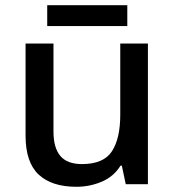

<svg xmlns="http://www.w3.org/2000/svg" viewBox="-20 -706 670 736"><path d="M547 -539V0H462L447 -71H442Q416 -29 370 -9.5Q324 10 273 10Q178 10 128 -37Q78 -84 78 -186V-539H185V-202Q185 -139 211.5 -108Q238 -77 294 -77Q377 -77 409 -126Q441 -175 441 -266V-539ZM468 -686V-606H161V-686Z"/></svg>

Font: Noto Sans Vithkuqi Medium
Style: Regular
Weight: 500
Version: Version 1.001